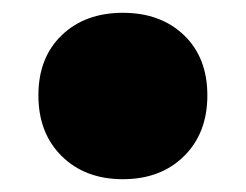

<svg xmlns="http://www.w3.org/2000/svg" viewBox="-20 -439 384 300"><path d="M40 -290Q40 -349 76.5 -384Q113 -419 172 -419Q231 -419 267.5 -384Q304 -349 304 -290Q304 -231 267.5 -195Q231 -159 172 -159Q113 -159 76.5 -195Q40 -231 40 -290Z"/></svg>

Font: CMG Sans Black
Style: Regular
Weight: 900
Designer: Julieta Ulanovsky
Foundry: Julieta Ulanovsky
Version: Version 7.200